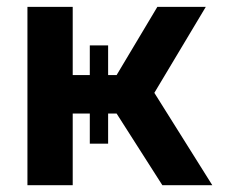

<svg xmlns="http://www.w3.org/2000/svg" viewBox="-20 -544 665 564"><path d="M60.6 0V-523.8H193.6V-323.4H322.5L442.2 -523.8H584.5L433.4 -271.3L603.6 0H456.9L322.5 -210.5H193.6V0ZM297.6 -122H243.8V-410.7H297.6Z"/></svg>

Font: Raleway Thin
Style: Regular
Weight: 100
Designer: Matt McInerney, Pablo Impallari, Rodrigo Fuenzalida
Foundry: Matt McInerney, Pablo Impallari, Rodrigo Fuenzalida
Version: Version 4.026